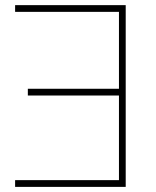

<svg xmlns="http://www.w3.org/2000/svg" viewBox="-20 -731 609 751"><path d="M39.1 -710.9H471.7V0H39.1V-26.4H445.3V-357.4H88.9V-383.8H445.3V-684.6H39.1Z"/></svg>

Font: Roboto Thin
Style: Regular
Weight: 250
Designer: Google
Version: Version 2.134; 2016